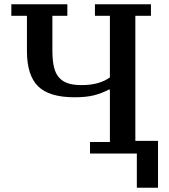

<svg xmlns="http://www.w3.org/2000/svg" viewBox="-20 -718 791 898"><path d="M620 0H401V-54H494V-299H489Q455 -281 418.5 -272Q382 -263 329 -263Q210 -263 158 -314.5Q106 -366 106 -479V-644H33V-698H295V-644H225V-483Q225 -437 232 -406Q239 -375 255.5 -356Q272 -337 297.5 -328.5Q323 -320 361 -320Q405 -320 438 -329.5Q471 -339 494 -356V-644H424V-698H686V-644H613V-59H719V160H620Z"/></svg>

Font: IBM Plex Serif Medm
Style: Regular
Weight: 500
Designer: Mike Abbink, Paul van der Laan, Pieter van Rosmalen
Foundry: Bold Monday
Version: Version 3.001